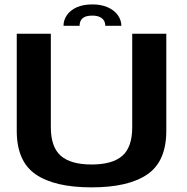

<svg xmlns="http://www.w3.org/2000/svg" viewBox="-20 -824 824 848"><path d="M384.5 3.5Q547.5 3.5 631 -54Q714.5 -111.5 714.5 -246V-675H564V-262.5Q564 -174 520.2 -135.8Q476.5 -97.5 384.5 -97.5Q292.5 -97.5 248.5 -136Q204.5 -174.5 204.5 -262.5V-675H54V-246Q54 -111.5 137.5 -54Q221 3.5 384.5 3.5ZM388.5 -804.5Q347.5 -804.5 319 -791.8Q290.5 -779 275.5 -757.2Q260.5 -735.5 260.5 -710H331.5Q331.5 -723 336.8 -733.2Q342 -743.5 354.2 -749.2Q366.5 -755 388.5 -755Q407.5 -755 420 -749.2Q432.5 -743.5 438.8 -733.5Q445 -723.5 445 -710H516Q516 -735.5 500.2 -757.2Q484.5 -779 455.8 -791.8Q427 -804.5 388.5 -804.5Z"/></svg>

Font: Anybody SemiExpanded SemiBold
Style: Regular
Weight: 600
Width: 6
Designer: Tyler Finck
Foundry: Etcetera Type Company
Version: Version 1.113;gftools[0.9.25]